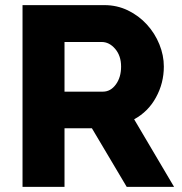

<svg xmlns="http://www.w3.org/2000/svg" viewBox="-20 -730 710 750"><path d="M232 -229H339L475 0H660L504 -264Q559 -294 589 -349Q620 -405 620 -470Q620 -514 602.5 -557Q585 -600 554 -634Q522 -669 479.5 -689.5Q437 -710 388 -710H68V0H232ZM377 -566Q407 -566 430 -539Q453 -512 453 -470Q453 -428 432.5 -400Q412 -372 382 -372H232V-566Z"/></svg>

Font: RT Raleway ExtraBold
Style: Regular
Weight: 400
Designer: Matt McInerney, Pablo Impallari, Rodrigo Fuenzalida — Edited by Milan Moffatt in April 2016
Foundry: Matt McInerney, Pablo Impallari, Rodrigo Fuenzalida — Edited by Milan Moffatt in April 2016
Version: Version 3.001